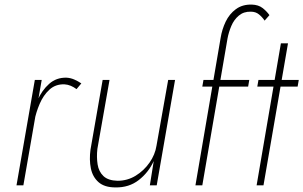

<svg xmlns="http://www.w3.org/2000/svg" viewBox="-20 -809 1324 838"><path d="M162 -460H132L52 0H82ZM314 -420 335 -445Q320 -455 304 -462Q288 -469 270 -470Q226 -471 194.5 -443Q163 -415 143.5 -371Q124 -327 115 -281H130Q137 -318 153 -355.5Q169 -393 195.5 -417.5Q222 -442 261 -441Q276 -440 289 -434.5Q302 -429 314 -420Z M405 -159 458 -460H428L375 -156Q369 -112 376.5 -74.5Q384 -37 410 -14Q436 9 484 9Q543 10 585.5 -23Q628 -56 651 -106L634 0H664L744 -460H714L663 -173Q657 -134 632.5 -99Q608 -64 572 -42Q536 -20 493 -20Q452 -21 431.5 -40.5Q411 -60 406 -91.5Q401 -123 405 -159Z M868 -460 863 -431H1063L1068 -460ZM1135 -719 1156 -743Q1144 -760 1126 -774Q1108 -788 1079 -789Q1038 -790 1009.5 -769Q981 -748 965 -714.5Q949 -681 943 -644L833 0H863L973 -641Q978 -668 989.5 -695.5Q1001 -723 1022.5 -741Q1044 -759 1075 -758Q1096 -758 1110.5 -746Q1125 -734 1135 -719Z M1108 -460 1103 -431H1279L1284 -460ZM1206 -620 1100 0H1130L1237 -620Z"/></svg>

Font: Jost ExtraLight
Style: Italic
Weight: 250
Italic angle: -5°
Version: Version 3.710